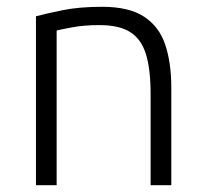

<svg xmlns="http://www.w3.org/2000/svg" viewBox="-20 -546 606 566"><path d="M86 0V-498Q116 -506 165 -516Q214 -526 281 -526Q360 -526 404.5 -497Q449 -468 467 -414.5Q485 -361 485 -288V0H424V-268Q424 -341 410.5 -385.5Q397 -430 364.5 -451Q332 -472 273 -472Q228 -472 193 -465.5Q158 -459 147 -456V0Z"/></svg>

Font: Ubuntu Sans Light
Style: Regular
Weight: 300
Designer: Dalton Maag Ltd
Foundry: Dalton Maag Ltd
Version: Version 1.006; ttfautohint (v1.8.4.7-5d5b)